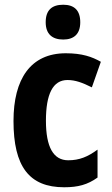

<svg xmlns="http://www.w3.org/2000/svg" viewBox="-20 -781 472 811"><path d="M247 -761C199 -761 173 -738 173 -687C173 -637 201 -614 247 -614C292 -614 319 -637 319 -687C319 -737 294 -761 247 -761ZM251 10C310 10 350 -1 392 -31V-149C351 -119 316 -104 268 -104C206 -104 174 -159 174 -271C174 -383 203 -443 265 -443C298 -443 328 -432 368 -412L406 -520C369 -541 327 -556 258 -556C109 -556 37 -447 37 -270C37 -78 103 10 251 10Z"/></svg>

Font: Noto Sans Sinhala Condensed
Style: Bold
Weight: 700
Width: 3
Designer: Jelle Bosma - Monotype Design Team
Foundry: Monotype Imaging Inc.
Version: Version 2.006